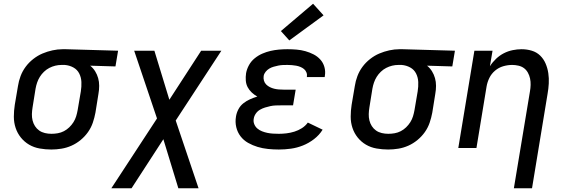

<svg xmlns="http://www.w3.org/2000/svg" viewBox="-20 -791 3040 1026"><path d="M254 8Q223 8 192 2.5Q161 -3 135.5 -18Q110 -33 91.5 -56Q73 -79 63.5 -107.5Q54 -136 54 -167.5Q54 -199 59 -231L76 -331Q80 -358 90 -384.5Q100 -411 117 -434Q134 -457 157.5 -475.5Q181 -494 207 -505Q233 -516 260.5 -522Q288 -528 315 -528Q319 -528 323 -528Q327 -528 331 -528L611 -520L597 -436L462 -440Q478 -427 488.5 -410Q499 -393 504.5 -373.5Q510 -354 510 -332.5Q510 -311 506 -289L490 -189Q485 -162 476 -135.5Q467 -109 450.5 -85.5Q434 -62 411 -43Q388 -24 362 -12.5Q336 -1 308.5 3.5Q281 8 254 8ZM255 -76Q272 -76 289 -79Q306 -82 321.5 -90Q337 -98 350 -110.5Q363 -123 372.5 -138Q382 -153 387 -169.5Q392 -186 395 -203L412 -303Q416 -328 415 -352.5Q414 -377 403.5 -398Q393 -419 372 -430.5Q351 -442 326 -444H317Q315 -444 313 -444Q311 -444 309 -444Q292 -444 275.5 -440Q259 -436 243.5 -428Q228 -420 215 -407.5Q202 -395 193 -380.5Q184 -366 178.5 -350Q173 -334 170 -317L154 -217Q151 -199 150.5 -181.5Q150 -164 154 -147.5Q158 -131 167 -117Q176 -103 189.5 -93.5Q203 -84 220 -80Q237 -76 255 -76Q255 -76 255 -76Q255 -76 255 -76Z M575 215 819 -158 697 -520H805L885 -258L1055 -520H1163L919 -147L1041 215H933L853 -47L683 215Z M1470 8Q1441 8 1412 5Q1383 2 1356.5 -6Q1330 -14 1306 -27.5Q1282 -41 1265.5 -62.5Q1249 -84 1242.5 -111.5Q1236 -139 1241 -168Q1244 -188 1254 -207Q1264 -226 1280.5 -239Q1297 -252 1316 -260.5Q1335 -269 1355 -275Q1339 -284 1325.5 -296.5Q1312 -309 1303.5 -325Q1295 -341 1293.5 -360.5Q1292 -380 1295 -400Q1299 -422 1310.5 -443Q1322 -464 1341 -479.5Q1360 -495 1382 -504.5Q1404 -514 1426 -519Q1448 -524 1470.5 -526Q1493 -528 1516 -528Q1540 -528 1564.5 -526Q1589 -524 1612 -517.5Q1635 -511 1655.5 -500.5Q1676 -490 1691.5 -473Q1707 -456 1713.5 -433Q1720 -410 1716 -386Q1716 -384 1715.5 -382.5Q1715 -381 1715 -379H1619Q1620 -380 1620 -380.5Q1620 -381 1620 -381Q1622 -393 1617.5 -404Q1613 -415 1604.5 -422Q1596 -429 1585 -433.5Q1574 -438 1562.5 -440Q1551 -442 1539.5 -443Q1528 -444 1516 -444Q1503 -444 1491 -443.5Q1479 -443 1467 -440.5Q1455 -438 1442.5 -434.5Q1430 -431 1419 -424.5Q1408 -418 1399.5 -407.5Q1391 -397 1389 -385Q1387 -372 1390.5 -360Q1394 -348 1402.5 -339.5Q1411 -331 1422 -325.5Q1433 -320 1445 -317Q1457 -314 1470 -313Q1483 -312 1495 -312H1560L1546 -228H1482Q1467 -228 1453 -227.5Q1439 -227 1425 -224Q1411 -221 1396.5 -216.5Q1382 -212 1369 -204.5Q1356 -197 1347 -184Q1338 -171 1336 -157Q1333 -142 1338.5 -128Q1344 -114 1355 -104.5Q1366 -95 1380 -89.5Q1394 -84 1408.5 -81Q1423 -78 1438.5 -77Q1454 -76 1470 -76Q1490 -76 1511 -78.5Q1532 -81 1553 -87.5Q1574 -94 1593 -106Q1612 -118 1625 -136L1704 -98Q1686 -69 1658 -47.5Q1630 -26 1598.5 -13.5Q1567 -1 1534.5 3.5Q1502 8 1470 8ZM1526 -575 1481 -625 1653 -771 1709 -709Z M2054 8Q2023 8 1992 2.5Q1961 -3 1935.5 -18Q1910 -33 1891.5 -56Q1873 -79 1863.5 -107.5Q1854 -136 1854 -167.5Q1854 -199 1859 -231L1876 -331Q1880 -358 1890 -384.5Q1900 -411 1917 -434Q1934 -457 1957.5 -475.5Q1981 -494 2007 -505Q2033 -516 2060.5 -522Q2088 -528 2115 -528Q2119 -528 2123 -528Q2127 -528 2131 -528L2411 -520L2397 -436L2262 -440Q2278 -427 2288.5 -410Q2299 -393 2304.5 -373.5Q2310 -354 2310 -332.5Q2310 -311 2306 -289L2290 -189Q2285 -162 2276 -135.5Q2267 -109 2250.5 -85.5Q2234 -62 2211 -43Q2188 -24 2162 -12.5Q2136 -1 2108.5 3.5Q2081 8 2054 8ZM2055 -76Q2072 -76 2089 -79Q2106 -82 2121.5 -90Q2137 -98 2150 -110.5Q2163 -123 2172.5 -138Q2182 -153 2187 -169.5Q2192 -186 2195 -203L2212 -303Q2216 -328 2215 -352.5Q2214 -377 2203.5 -398Q2193 -419 2172 -430.5Q2151 -442 2126 -444H2117Q2115 -444 2113 -444Q2111 -444 2109 -444Q2092 -444 2075.5 -440Q2059 -436 2043.5 -428Q2028 -420 2015 -407.5Q2002 -395 1993 -380.5Q1984 -366 1978.5 -350Q1973 -334 1970 -317L1954 -217Q1951 -199 1950.5 -181.5Q1950 -164 1954 -147.5Q1958 -131 1967 -117Q1976 -103 1989.5 -93.5Q2003 -84 2020 -80Q2037 -76 2055 -76Q2055 -76 2055 -76Q2055 -76 2055 -76Z M2726 215 2812 -303Q2815 -320 2815.5 -337.5Q2816 -355 2812.5 -371.5Q2809 -388 2801 -402.5Q2793 -417 2780.5 -426.5Q2768 -436 2751 -440Q2734 -444 2717 -444Q2693 -444 2669 -437Q2645 -430 2625.5 -413.5Q2606 -397 2595 -374.5Q2584 -352 2580 -328L2526 0H2429L2515 -520H2612L2598 -437Q2612 -459 2631 -477Q2650 -495 2672.5 -506.5Q2695 -518 2719.5 -523Q2744 -528 2767 -528Q2796 -528 2822 -520Q2848 -512 2866.5 -494Q2885 -476 2895.5 -451.5Q2906 -427 2910 -400Q2914 -373 2912.5 -345Q2911 -317 2906 -289L2823 215Z"/></svg>

Font: Iosevka SS04 Medium Extended
Style: Italic
Weight: 500
Width: 7
Italic angle: -9°
Monospace: yes
Designer: Belleve Invis
Foundry: Belleve Invis
Version: Version 19.0.0; ttfautohint (v1.8.4)